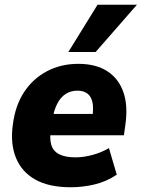

<svg xmlns="http://www.w3.org/2000/svg" viewBox="-20 -778 597 809"><path d="M278 11Q186 11 128.5 -21.5Q71 -54 47 -113.5Q23 -173 34 -252Q44 -333 81.5 -390Q119 -447 178 -478Q237 -509 310 -509Q384 -509 432 -478Q480 -447 500 -389.5Q520 -332 508 -250L502 -208H172L185 -298H384L369 -283Q375 -323 369.5 -347.5Q364 -372 348 -384Q332 -396 306 -396Q278 -396 256.5 -382Q235 -368 221 -340.5Q207 -313 200 -272L195 -236Q188 -195 196 -168Q204 -141 229.5 -128Q255 -115 298 -115Q333 -115 371 -125.5Q409 -136 439 -154L472 -42Q429 -13 379 -1Q329 11 278 11ZM268 -559 391 -758H557L383 -559Z"/></svg>

Font: Nunito Sans 10pt SemiCondensed Black
Style: Italic
Weight: 900
Width: 4
Italic angle: -9°
Designer: Vernon Adams
Foundry: Vernon Adams
Version: Version 3.101;gftools[0.9.27]